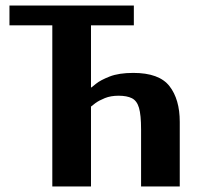

<svg xmlns="http://www.w3.org/2000/svg" viewBox="-20 -670 735 690"><path d="M168 0V-579H14V-650H461V-579H307V-356H309Q309 -356 325 -369Q341 -382 374 -395Q407 -408 459 -408Q552 -408 589 -360.5Q626 -313 626 -232V0H487V-205Q487 -257 479.5 -282.5Q472 -308 454 -317Q436 -326 406 -326Q378 -326 357 -317.5Q336 -309 323 -299.5Q310 -290 307 -287V0Z"/></svg>

Font: Arsenal SC
Style: Bold
Weight: 700
Designer: Andrij Shevchenko
Foundry: Stairsfor
Version: Version 2.001; ttfautohint (v1.8.4.7-5d5b)